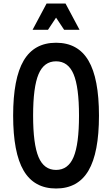

<svg xmlns="http://www.w3.org/2000/svg" viewBox="-20 -1060 640 1096"><path d="M300 16Q175 16 115 -86Q55 -188 55 -400Q55 -612 115 -714Q175 -816 300 -816Q425 -816 485 -714Q545 -612 545 -400Q545 -188 485 -86Q425 16 300 16ZM300 -90Q369 -90 400 -163.5Q431 -237 431 -400Q431 -563 400 -636.5Q369 -710 300 -710Q231 -710 200 -636.5Q169 -563 169 -400Q169 -237 200 -163.5Q231 -90 300 -90ZM166 -890 246 -1040H354L434 -890H346L273 -1000H327L254 -890Z"/></svg>

Font: Martian Mono Condensed
Style: Regular
Weight: 400
Width: 3
Designer: Roman Shamin
Foundry: Evil Martians
Version: Version 1.000